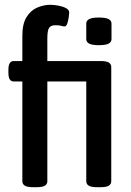

<svg xmlns="http://www.w3.org/2000/svg" viewBox="-20 -777 546 799"><path d="M118 2Q93 2 83 -4.5Q73 -11 73 -23V-438H37Q15 -438 15 -474V-487Q15 -523 37 -523H73V-628Q73 -678 90.5 -706Q108 -734 135 -745.5Q162 -757 189 -757Q205 -757 223.5 -753.5Q242 -750 255 -743Q268 -736 268 -725Q268 -719 266 -705Q264 -691 260 -679Q256 -667 248 -667Q243 -667 235 -669.5Q227 -672 211 -672Q191 -672 184 -660.5Q177 -649 177 -617V-523H398Q423 -523 433 -516.5Q443 -510 443 -498V-23Q443 -11 433 -4.5Q423 2 398 2H384Q359 2 349 -4.5Q339 -11 339 -23V-438H177V-23Q177 -11 167 -4.5Q157 2 132 2ZM391 -589Q363 -589 351 -595.5Q339 -602 339 -614V-679Q339 -691 351 -697.5Q363 -704 391 -704Q420 -704 432 -697.5Q444 -691 444 -679V-614Q444 -602 432 -595.5Q420 -589 391 -589Z"/></svg>

Font: Asap Condensed Medium
Style: Regular
Weight: 500
Width: 3
Designer: Pablo Cosgaya
Foundry: Omnibus-Type
Version: Version 3.001; ttfautohint (v1.8.4.7-5d5b)